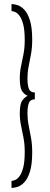

<svg xmlns="http://www.w3.org/2000/svg" viewBox="-20 -771 249 951"><path d="M37 160V125Q43 125 53.8 121Q64.5 117 75.8 103Q87 89 94.8 60Q102.5 31 102.5 -19Q102.5 -58 96.2 -89.5Q90 -121 84 -150Q78 -179 78 -210Q78 -257 91 -274Q104 -291 117.5 -296.5Q104 -300.5 91 -317.5Q78 -334.5 78 -382.5Q78 -413.5 84 -442Q90 -470.5 96.2 -502Q102.5 -533.5 102.5 -572Q102.5 -622 94.8 -651Q87 -680 75.8 -694Q64.5 -708 53.8 -712Q43 -716 37 -716V-751Q49 -751 66.2 -745.8Q83.5 -740.5 100.2 -723.2Q117 -706 128.2 -670.5Q139.5 -635 139.5 -574.5Q139.5 -534.5 133.5 -502.5Q127.5 -470.5 121.8 -441.8Q116 -413 116 -382.5Q116 -349 123 -331Q130 -313 152.5 -313V-279Q130 -279 123 -260.8Q116 -242.5 116 -210Q116 -179.5 121.8 -150.5Q127.5 -121.5 133.5 -89.2Q139.5 -57 139.5 -16.5Q139.5 44 128.2 79.5Q117 115 100.2 132.2Q83.5 149.5 66.2 154.8Q49 160 37 160Z"/></svg>

Font: Imbue 10pt Medium
Style: Regular
Weight: 500
Designer: Tyler Finck
Foundry: Etcetera Type Company
Version: Version 1.102; ttfautohint (v1.8.3)